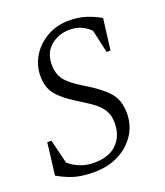

<svg xmlns="http://www.w3.org/2000/svg" viewBox="-113 -649 636 738"><g transform="rotate(-20 205.5 -280.5)"><path d="M147 10Q98 10 65.5 0Q33 -10 0 -29L16 -160H33L57 -62Q74 -46 100.5 -35Q127 -24 158 -24Q221 -24 253 -56.5Q285 -89 285 -142Q285 -174 271 -195.5Q257 -217 232 -234.5Q207 -252 173 -273Q124 -303 101 -332.5Q78 -362 78 -407Q78 -451 101 -488.5Q124 -526 164 -548.5Q204 -571 254 -571Q291 -571 321.5 -561.5Q352 -552 381 -535L365 -408H349L328 -502Q315 -516 294 -526.5Q273 -537 244 -537Q198 -537 166 -509.5Q134 -482 134 -434Q134 -396 153 -371Q172 -346 224 -315Q283 -280 312.5 -247.5Q342 -215 342 -160Q342 -112 317 -73.5Q292 -35 248 -12.5Q204 10 147 10Z"/></g></svg>

Font: Spectral SC Light
Style: Italic
Weight: 300
Italic angle: -10°
Designer: Jean-Baptiste Levee
Foundry: Production Type
Version: Version 2.001